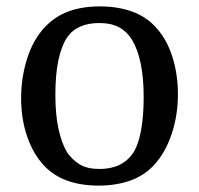

<svg xmlns="http://www.w3.org/2000/svg" viewBox="-20 -570 622 600"><path d="M536 -275Q536 -210 516.5 -151.5Q497 -93 462 -55Q432 -22 388 -6Q344 10 288 10Q233 10 190 -5.5Q147 -21 117 -53Q83 -90 64.5 -144.5Q46 -199 46 -263Q46 -328 65 -387.5Q84 -447 120 -485Q152 -519 194.5 -534.5Q237 -550 292 -550Q347 -550 391 -534.5Q435 -519 465 -487Q500 -450 518 -394.5Q536 -339 536 -275ZM153 -274Q153 -213 162.5 -168.5Q172 -124 189 -95Q206 -70 229.5 -56Q253 -42 291 -42Q360 -42 394 -89Q412 -115 420.5 -161Q429 -207 429 -267Q429 -327 419.5 -372Q410 -417 393 -445Q377 -471 352.5 -484.5Q328 -498 290 -498Q220 -498 189 -452Q153 -396 153 -274Z"/></svg>

Font: Domine
Style: Regular
Weight: 400
Designer: Pablo Impallari, Rodrigo Fuenzalida, Brenda Gallo
Foundry: Pablo Impallari, Rodrigo Fuenzalida, Brenda Gallo
Version: Version 2.000